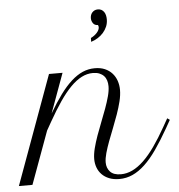

<svg xmlns="http://www.w3.org/2000/svg" viewBox="-166 -953 948 1019"><g transform="rotate(-5 308.5 -443.5)"><path d="M105 -578.6H177.2L100.6 -368.7Q133.3 -424.3 163.6 -465.6Q193.8 -506.8 223.9 -533.9Q253.9 -561 284.7 -574.5Q315.4 -587.9 349.6 -587.9Q380.4 -587.9 403.3 -577.9Q426.3 -567.9 441.9 -550.5Q457.5 -533.2 465.3 -510.3Q473.1 -487.3 473.1 -461.9Q473.1 -434.1 465.1 -401.4Q457 -368.7 444.8 -334Q432.6 -299.3 418.5 -263.9Q404.3 -228.5 392.1 -195.8Q379.9 -163.1 371.8 -134.5Q363.8 -106 363.8 -84.5Q363.8 -54.7 382.1 -34.9Q400.4 -15.1 439.5 -15.1Q470.7 -15.1 500.7 -29.5Q530.8 -43.9 560.8 -72.5Q590.8 -101.1 621.3 -144.3Q651.9 -187.5 684.1 -244.6L709.5 -289.6L722.7 -280.3L697.3 -235.4Q662.1 -173.8 629.9 -127.7Q597.7 -81.5 565.4 -51.3Q533.2 -21 499.8 -5.9Q466.3 9.3 428.7 9.3Q397.9 9.3 374.8 0Q351.6 -9.3 335.9 -25.4Q320.3 -41.5 312.5 -62.7Q304.7 -84 304.7 -107.9Q304.7 -133.3 312.7 -164.8Q320.8 -196.3 333 -230.7Q345.2 -265.1 359.4 -300.5Q373.5 -335.9 385.7 -369.4Q397.9 -402.8 406 -432.9Q414.1 -462.9 414.1 -486.3Q414.1 -502.9 409.7 -517.1Q405.3 -531.2 395.8 -541.5Q386.2 -551.8 371.8 -557.6Q357.4 -563.5 337.4 -563.5Q306.6 -563.5 277.3 -548.6Q248 -533.7 218.5 -503.9Q189 -474.1 158.4 -429.4Q127.9 -384.8 94.2 -325.2L68.8 -280.3L-33.7 0H-106ZM343.3 -749.5Q363.3 -759.3 376.5 -774.2Q389.6 -789.1 389.6 -803.2Q389.6 -810.1 386.2 -814.9Q369.1 -814.9 360.6 -827.1Q352.1 -839.4 352.1 -854Q352.1 -861.8 354.5 -869.6Q356.9 -877.4 362.1 -883.5Q367.2 -889.6 375 -893.6Q382.8 -897.5 393.1 -897.5Q404.3 -897.5 412.4 -892.8Q420.4 -888.2 425.8 -880.4Q431.2 -872.6 433.6 -862.3Q436 -852.1 436 -840.8Q436 -820.3 428.5 -802.5Q420.9 -784.7 408.2 -770.3Q395.5 -755.9 378.7 -745.4Q361.8 -734.9 342.8 -729Z"/></g></svg>

Font: Petit Formal Script
Style: Regular
Weight: 400
Version: Version 1.001; ttfautohint (v0.8) -G 200 -r 50